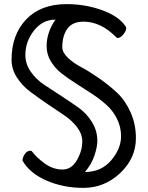

<svg xmlns="http://www.w3.org/2000/svg" viewBox="-20 -715 717 931"><path d="M36 -425Q36 -546 106.5 -620.5Q177 -695 303 -695Q394 -695 475.5 -665.5Q557 -636 590 -586Q592 -582 592 -579Q592 -565 578 -548Q564 -531 552 -531Q547 -531 545 -533Q470 -610 385 -610Q331 -610 306.5 -575.5Q282 -541 282 -486Q282 -461 308.5 -435.5Q335 -410 374.5 -389Q414 -368 460.5 -335.5Q507 -303 546.5 -266.5Q586 -230 612.5 -172Q639 -114 639 -45Q639 52 563 124Q487 196 384 196Q288 196 206.5 161Q125 126 89 64Q89 49 100 32.5Q111 16 127 16Q132 16 134 18Q158 50 198 78.5Q238 107 283 107Q327 107 353 61.5Q379 16 379 -29Q379 -65 353.5 -98.5Q328 -132 290 -157Q252 -182 207.5 -212.5Q163 -243 125 -271.5Q87 -300 61.5 -340Q36 -380 36 -425ZM103 -448Q103 -405 129 -367.5Q155 -330 193.5 -304.5Q232 -279 277.5 -249.5Q323 -220 361.5 -192.5Q400 -165 426 -123Q452 -81 452 -32Q452 -2 437.5 40.5Q423 83 392 119Q471 119 519 62.5Q567 6 567 -54Q567 -100 547 -139.5Q527 -179 495.5 -207Q464 -235 425.5 -260.5Q387 -286 348 -310.5Q309 -335 277.5 -360Q246 -385 226 -418.5Q206 -452 206 -491Q206 -558 249 -620Q187 -620 145 -567Q103 -514 103 -448Z"/></svg>

Font: Happy Monkey
Style: Regular
Weight: 400
Version: Version 1.001